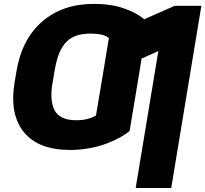

<svg xmlns="http://www.w3.org/2000/svg" viewBox="-20 -757 1050 982"><path d="M1009.9 -727.3 855.8 204.5H674L789.8 -495.7L704.2 -457.4L686.1 -346.9L671.9 -261.4L642.8 -86.6Q623.6 -70.7 594.8 -54.7Q566.1 -38.7 527.5 -23.6Q489 -8.5 438.9 0.7Q388.8 9.9 337.4 9.9Q176.5 9.9 102.1 -81.3Q27.7 -172.6 54.7 -336.6L55.4 -340.9L63.9 -390.6Q90.9 -555.4 195.3 -646.3Q299.7 -737.2 460.9 -737.2Q547.9 -737.2 614 -714.1Q680 -691.1 717.3 -658.4L873.6 -727.3ZM504.3 -364.7 536.9 -562.5Q509.6 -585.2 443.9 -585.2Q397.7 -585.2 365.1 -572.6Q332.4 -560 311.4 -533.7Q290.5 -507.5 278.6 -473.7Q266.7 -440 258.5 -390.6L250 -339.5H249.6L249.3 -336.6Q241.1 -293 243.3 -257.1Q245.4 -221.2 257.6 -195.7Q269.9 -170.1 297.9 -156.1Q326 -142 369.3 -142Q430 -142 470.9 -166.2Z"/></svg>

Font: Karasuma Gothic
Style: Italic
Weight: 900
Italic angle: -9.39999°
Designer: Rasmus Andersson / Ryoko Nishizuka
Foundry: Genbu
Version: Version 1.00